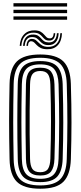

<svg xmlns="http://www.w3.org/2000/svg" viewBox="-20 -1141 491 1170"><path d="M225.4 9Q125.8 9 83 -33.2Q40.3 -75.4 38.3 -170.5Q36.8 -238.9 36.1 -296Q35.4 -353.1 35.5 -405.8Q35.6 -458.6 36.3 -513Q36.9 -567.3 38.3 -630.2Q40.3 -725.2 83.1 -767.1Q126 -809 225.4 -809Q323.3 -809 366 -767Q408.7 -725 411.8 -630.2Q413.7 -563.5 414.7 -505.8Q415.7 -448.2 415.6 -394.4Q415.5 -340.5 414.6 -285.9Q413.6 -231.2 411.8 -170.5Q408.6 -76.1 366.4 -33.5Q324.3 9 225.4 9ZM225.4 -11.1Q311.2 -11.1 347.7 -49.1Q384.2 -87.1 386.8 -171.3Q388.6 -232.5 389.6 -287.2Q390.6 -342 390.6 -395.5Q390.6 -449 389.7 -506.2Q388.8 -563.4 386.8 -629.3Q384.2 -713.6 347.5 -751.2Q310.8 -788.9 225.4 -788.9Q137.9 -788.9 101.5 -751Q65 -713.1 63.2 -629.5Q61.7 -561.3 61.1 -504.2Q60.4 -447.1 60.5 -394.4Q60.6 -341.7 61.3 -287.5Q61.9 -233.3 63.2 -171.1Q65 -87.2 101.5 -49.1Q137.9 -11.1 225.4 -11.1ZM225.4 -31.2Q151.8 -31.2 120.9 -64.3Q89.9 -97.3 88.2 -171.5Q86.7 -239.7 86 -296.9Q85.4 -354.1 85.5 -406.5Q85.6 -459 86.2 -513Q86.9 -567.1 88.2 -629.1Q89.7 -703.3 121 -736Q152.2 -768.8 225.4 -768.8Q298.6 -768.8 329 -735.3Q359.4 -701.8 361.9 -628.5Q363.9 -560.7 364.7 -503.6Q365.6 -446.5 365.6 -393.9Q365.6 -341.4 364.6 -287.5Q363.6 -233.6 361.9 -172.1Q359.4 -99.5 329.4 -65.4Q299.4 -31.2 225.4 -31.2ZM225.4 -51.3Q285.2 -51.3 310 -80.4Q334.9 -109.4 336.9 -172.9Q338.7 -237.3 339.7 -292.3Q340.6 -347.2 340.6 -399.4Q340.6 -451.5 339.7 -506.8Q338.8 -562.1 336.9 -627.6Q334.9 -689 311 -718.8Q287.2 -748.7 225.4 -748.7Q164.2 -748.7 139.4 -720Q114.5 -691.3 113.1 -628.5Q111.6 -561.9 111 -505.3Q110.3 -448.8 110.4 -396.2Q110.5 -343.6 111.2 -289.1Q111.8 -234.7 113.1 -172.1Q114.5 -107.2 140.4 -79.3Q166.2 -51.3 225.4 -51.3ZM225.4 -71.5Q177.7 -71.5 158.5 -95.6Q139.2 -119.7 138.1 -172.5Q136.3 -263.3 135.7 -335.5Q135 -407.7 135.8 -476.9Q136.5 -546.1 138.1 -628.1Q139.2 -680.8 158.5 -704.7Q177.8 -728.5 225.4 -728.5Q273.6 -728.5 292.1 -703.3Q310.5 -678 311.9 -626.7Q313.7 -561.3 314.7 -506.2Q315.7 -451.1 315.7 -399.5Q315.7 -347.9 314.8 -293.1Q313.9 -238.4 311.9 -173.6Q310.3 -121.3 291.5 -96.4Q272.8 -71.5 225.4 -71.5ZM225.4 -91.6Q259.5 -91.6 272.5 -111.9Q285.6 -132.2 287 -174.2Q289 -239.8 289.8 -294.7Q290.7 -349.5 290.7 -401Q290.7 -452.5 289.8 -506.9Q289 -561.4 287 -626.1Q285.6 -670.6 271.8 -689.5Q258.1 -708.4 225.4 -708.4Q192.4 -708.4 178.2 -689.9Q164 -671.5 163.1 -627.5Q161.3 -538.8 160.7 -467.1Q160 -395.3 160.7 -325.7Q161.4 -256.2 163.1 -173.1Q164 -131.1 177.4 -111.3Q190.7 -91.6 225.4 -91.6ZM100.1 -861.6Q103.1 -908 127.9 -932.6Q152.8 -957.3 192.9 -955.9Q214.6 -955.2 227.2 -947.9Q239.8 -940.6 247.7 -931.3Q255.5 -921.9 263 -914.8Q270.5 -907.6 282.1 -907.2Q293.6 -906.5 299.9 -914.2Q306.2 -921.9 307.4 -938.6H316.7Q315.7 -916.9 306.5 -905Q297.2 -893.1 278.3 -893.8Q262.9 -894.2 254 -901.2Q245.2 -908.3 237.7 -917.4Q230.2 -926.5 218.9 -933.8Q207.7 -941.1 187.4 -941.9Q152.7 -943.4 132.5 -921.6Q112.3 -899.8 110.3 -861.6ZM120.5 -861.6Q122.9 -896.3 139.4 -914Q155.9 -931.7 183.7 -930.5Q202.3 -929.9 212.8 -922.7Q223.3 -915.5 231.1 -906.3Q238.8 -897.1 248.7 -890Q258.7 -883 276 -882.4Q299.8 -881.6 312.5 -896.3Q325.2 -911 326.9 -938.6H337.3Q336.1 -903.1 319.5 -884.2Q302.8 -865.3 273.3 -866.2Q254.1 -866.6 242.6 -873.8Q231.2 -881 222.8 -890.4Q214.5 -899.8 204.7 -907.1Q194.9 -914.4 178.6 -915.1Q156.8 -916.4 144.5 -902.3Q132.2 -888.1 130.9 -861.6ZM141.1 -861.6Q142.7 -883 151.4 -893.8Q160 -904.7 176.3 -903.8Q190.2 -903.2 199.2 -896Q208.1 -888.9 216.9 -879.6Q225.7 -870.2 238.3 -863.1Q251 -856 272 -855.4Q306.9 -854.3 326.6 -876.1Q346.4 -897.9 347.5 -938.6H357.7Q355.9 -890.9 332.2 -865.4Q308.6 -839.9 266.5 -840.9Q242.8 -841.4 228.4 -848.6Q214.1 -855.8 205.1 -865.1Q196.1 -874.5 188.8 -881.7Q181.4 -889 171.6 -889.6Q161.9 -890.5 156.4 -883.2Q150.9 -875.9 150.6 -861.6ZM62 -1101.3V-1121.4H388.9V-1101.3ZM62 -1020.8V-1040.9H388.9V-1020.8ZM62 -1061.1V-1081.2H388.9V-1061.1Z"/></svg>

Font: Big Shoulders Inline Thin
Style: Regular
Weight: 100
Designer: Patric King
Foundry: XO Type Co
Version: Version 2.002